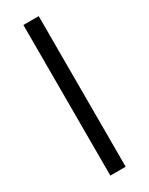

<svg xmlns="http://www.w3.org/2000/svg" viewBox="-192 -757 616 795"><g transform="rotate(-30 116.5 -360.0)"><path d="M80 0V-720H153.3V0Z"/></g></svg>

Font: Manrope ExtraLight
Style: Regular
Weight: 200
Designer: Mikhail Sharanda
Foundry: Mikhail Sharanda
Version: Version 4.505